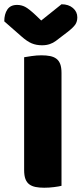

<svg xmlns="http://www.w3.org/2000/svg" viewBox="-48 -874 382 899"><path d="M240 -4Q229 -1 205.5 2Q182 5 159 5Q136 5 118.5 1.5Q101 -2 89 -11Q77 -20 71 -36Q65 -52 65 -78V-606Q76 -608 100 -611.5Q124 -615 146 -615Q169 -615 186.5 -611.5Q204 -608 216 -599Q228 -590 234 -574Q240 -558 240 -532ZM145 -778 240 -854Q273 -854 293.5 -836.5Q314 -819 314 -793Q314 -773 304.5 -759Q295 -745 268 -724L213 -682Q201 -673 185 -667.5Q169 -662 149 -662Q122 -662 100.5 -671Q79 -680 53 -703L-28 -774Q-28 -808 -13.5 -829.5Q1 -851 32 -851Q52 -851 69.5 -842Q87 -833 119 -803Z"/></svg>

Font: Baloo Paaji
Style: Regular
Weight: 400
Designer: Shuchita Grover and Ek Type
Foundry: Ek Type
Version: Version 1.007;PS 1.000;hotconv 1.0.88;makeotf.lib2.5.647800